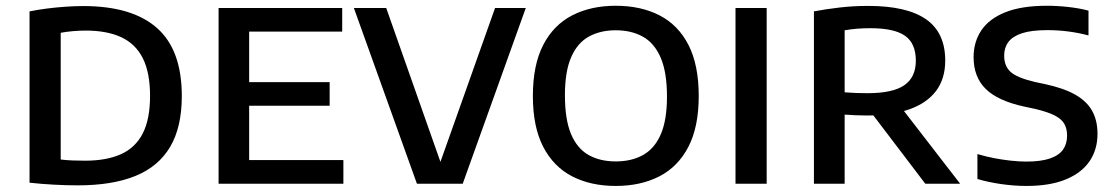

<svg xmlns="http://www.w3.org/2000/svg" viewBox="-20 -622 3770 650"><path d="M243 5.5Q204.5 5.5 162.8 3.2Q121 1 80 -3.5V-583.5Q107.5 -589 138.2 -593Q169 -597 200.8 -599.2Q232.5 -601.5 262 -601.5Q427.5 -601.5 511.5 -527.2Q595.5 -453 595.5 -297Q595.5 -191.5 556 -124.8Q516.5 -58 438.2 -26.2Q360 5.5 243 5.5ZM267.5 -78Q341 -78 390 -100.2Q439 -122.5 463.5 -170.8Q488 -219 488 -297.5Q488 -375.5 463.8 -424.2Q439.5 -473 391 -495.8Q342.5 -518.5 270 -518.5Q249 -518.5 226.2 -516.5Q203.5 -514.5 185.5 -511V-82Q205.5 -79.5 225.8 -78.8Q246 -78 267.5 -78Z M720 0V-595H1138.5V-515H823.5V-80H1142.5V0ZM784 -264V-344H1096V-264Z M1391.5 0 1178 -595H1287.5L1482.5 -41.5H1459.5L1656 -595H1760L1546.5 0Z M2064.5 7.5Q1980 7.5 1917 -25Q1854 -57.5 1819 -125Q1784 -192.5 1784 -297Q1784 -402 1819 -469.8Q1854 -537.5 1917.2 -570Q1980.5 -602.5 2064.5 -602.5Q2149.5 -602.5 2212.8 -570Q2276 -537.5 2310.8 -469.8Q2345.5 -402 2345.5 -297Q2345.5 -192.5 2310.5 -125Q2275.5 -57.5 2212.2 -25Q2149 7.5 2064.5 7.5ZM2064.5 -75.5Q2118 -75.5 2157 -97.2Q2196 -119 2217 -167.2Q2238 -215.5 2238 -295Q2238 -377 2216.8 -426.5Q2195.5 -476 2156.5 -497.8Q2117.5 -519.5 2064.5 -519.5Q2012 -519.5 1973.2 -498Q1934.5 -476.5 1913.5 -428Q1892.5 -379.5 1892.5 -300Q1892.5 -217.5 1913.2 -168.2Q1934 -119 1972.8 -97.2Q2011.5 -75.5 2064.5 -75.5Z M2470 0V-595H2575.5V0Z M2735.5 0V-583.5Q2775 -591 2821.8 -596.5Q2868.5 -602 2919 -602Q3050 -602 3115 -556.8Q3180 -511.5 3180 -417Q3180 -355.5 3149 -314.2Q3118 -273 3058.8 -252Q2999.5 -231 2916 -231Q2896 -231 2877 -231.8Q2858 -232.5 2839.5 -234V0ZM3112.5 0 2902 -277H3016.5L3230.5 0ZM2916.5 -306.5Q3002.5 -306.5 3041.5 -333.5Q3080.5 -360.5 3080.5 -416.5Q3080.5 -475 3044 -500.8Q3007.5 -526.5 2927.5 -526.5Q2902 -526.5 2881 -524.8Q2860 -523 2839.5 -519.5V-309.5Q2861.5 -308 2877.5 -307.2Q2893.5 -306.5 2916.5 -306.5Z M3455 7.5Q3413 7.5 3369.5 1.2Q3326 -5 3289 -16V-100.5Q3317 -92 3346 -86.5Q3375 -81 3402.8 -78Q3430.5 -75 3455 -75Q3504 -75 3534.5 -85.5Q3565 -96 3578.8 -115.5Q3592.5 -135 3592.5 -163Q3592.5 -186.5 3583 -203Q3573.5 -219.5 3549.8 -231.5Q3526 -243.5 3483.5 -253.5L3448 -261Q3358 -280.5 3317 -321Q3276 -361.5 3276 -428.5Q3276 -480 3302.2 -519.2Q3328.5 -558.5 3383.5 -580.5Q3438.5 -602.5 3524 -602.5Q3561 -602.5 3598 -598.2Q3635 -594 3665 -586V-502Q3631.5 -511 3596.5 -515.5Q3561.5 -520 3526 -520Q3472 -520 3440 -509.5Q3408 -499 3393.8 -479.8Q3379.5 -460.5 3379.5 -434Q3379.5 -398.5 3401 -378.8Q3422.5 -359 3483.5 -344.5L3519 -337Q3581.5 -323.5 3620.2 -301.5Q3659 -279.5 3677.2 -247Q3695.5 -214.5 3695.5 -169Q3695.5 -115.5 3668.5 -76Q3641.5 -36.5 3588 -14.5Q3534.5 7.5 3455 7.5Z"/></svg>

Font: Encode Sans SC Condensed Thin Medium
Style: Regular
Weight: 500
Version: Version 3.002